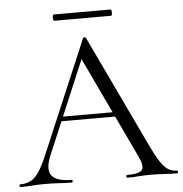

<svg xmlns="http://www.w3.org/2000/svg" viewBox="-56 -801 812 852"><g transform="rotate(-5 350.0 -375.0)"><path d="M194 -275 204 -295H469L476 -275ZM699 -12Q703 -12 703 -6Q703 0 699 0Q670 0 640 -2Q610 -4 582 -4Q551 -4 528 -2Q505 0 477 0Q473 0 473 -6Q473 -12 477 -12Q530 -12 543 -27.5Q556 -43 536 -86L314 -555L339 -586L145 -127Q120 -66 142 -39Q164 -12 229 -12Q234 -12 234 -6Q234 0 229 0Q199 0 174 -2Q149 -4 111 -4Q75 -4 53.5 -2Q32 0 1 0Q-3 0 -3 -6Q-3 -12 1 -12Q28 -12 48 -22.5Q68 -33 85.5 -59.5Q103 -86 124 -136L335 -634Q337 -637 342 -637Q347 -637 348 -634L584 -137Q607 -88 625 -60.5Q643 -33 660.5 -22.5Q678 -12 699 -12ZM215 -722Q212 -722 210 -729Q208 -736 210 -743Q212 -750 215 -750H466Q471 -750 472 -743Q473 -736 472 -729Q471 -722 466 -722Z"/></g></svg>

Font: Cormorant Garamond Light
Style: Regular
Weight: 400
Version: Version 4.001